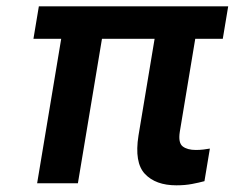

<svg xmlns="http://www.w3.org/2000/svg" viewBox="-20 -565 747 592"><path d="M83.1 -445.3 99.8 -545.5H683.6L666.9 -445.3H582L534.4 -158.7Q529.1 -124.6 543.3 -113.6Q557.5 -102.6 583.8 -102.6Q596.2 -102.6 607.8 -104Q619.3 -105.5 627.1 -106.9L610.4 -6.4Q593.4 -1.8 571.9 2.3Q550.4 6.4 523.8 6.4Q459.9 6.4 426.8 -28.8Q393.8 -63.9 407 -147L456.7 -445.3H294.4L220.2 0H94.5L168.7 -445.3Z"/></svg>

Font: Inter P Semi Bold
Style: Italic
Weight: 600
Italic angle: 9.39999°
Designer: Rasmus Andersson
Foundry: rsms
Version: Version 3.018;git-588b23468